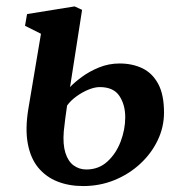

<svg xmlns="http://www.w3.org/2000/svg" viewBox="-20 -584 582 614"><path d="M246 11Q200.5 11 163.8 -3.5Q127 -18 102.2 -48Q77.5 -78 68.8 -125.2Q60 -172.5 71 -238L111 -476L60 -501.5L66.5 -539L218.5 -563.5L242.5 -552.5L204 -305.5Q218 -320.5 241.8 -338Q265.5 -355.5 296.5 -368.2Q327.5 -381 362.5 -381Q403 -381 435 -365.8Q467 -350.5 485.8 -316Q504.5 -281.5 504.5 -224Q504.5 -177.5 484.2 -135.2Q464 -93 428.2 -60Q392.5 -27 345.8 -8Q299 11 246 11ZM256 -42Q295.5 -42 323.2 -67.2Q351 -92.5 365.8 -131.2Q380.5 -170 380.5 -209Q380.5 -249 361.8 -277.2Q343 -305.5 299 -305.5Q283 -305.5 263.2 -297.5Q243.5 -289.5 225 -276.2Q206.5 -263 194.5 -246.5Q191.5 -226 188.8 -205.5Q186 -185 184 -164.5Q180.5 -122.5 189.2 -95Q198 -67.5 215.8 -54.8Q233.5 -42 256 -42Z"/></svg>

Font: Merriweather 28pt SemiBold
Style: Italic
Weight: 600
Italic angle: -7.8°
Version: Version 2.101